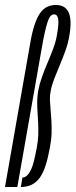

<svg xmlns="http://www.w3.org/2000/svg" viewBox="-56 -750 303 770"><path d="M-36 0H13.5L116.5 -585.5Q123 -618.5 128.5 -640Q134 -661.5 139 -673Q144 -684.5 149.8 -688.5Q155.5 -692.5 161 -692.5Q173.5 -692.5 177.2 -675Q181 -657.5 172 -607.5Q167.5 -582 157.2 -554.5Q147 -527 134.8 -498.5Q122.5 -470 112.2 -441Q102 -412 97 -385Q93.5 -364.5 93.2 -343.5Q93 -322.5 94.5 -301.5Q96 -280.5 97 -257.8Q98 -235 97.5 -210.5Q97 -186 91.5 -158Q86 -128.5 80.5 -105.8Q75 -83 67.8 -68.2Q60.5 -53.5 52 -45.8Q43.5 -38 34 -38L27.5 0Q52.5 0 71.5 -9.5Q90.5 -19 104 -38Q117.5 -57 127 -86.8Q136.5 -116.5 144 -158Q150 -188.5 150.8 -215.5Q151.5 -242.5 150.2 -265.2Q149 -288 147 -308.8Q145 -329.5 144.2 -348.5Q143.5 -367.5 147.5 -386Q151.5 -408 161.5 -434Q171.5 -460 183.5 -488.2Q195.5 -516.5 206.5 -547Q217.5 -577.5 222.5 -609Q228 -641.5 226.8 -665Q225.5 -688.5 218 -702.8Q210.5 -717 198 -723.5Q185.5 -730 168.5 -730Q149 -730 133 -722.5Q117 -715 104.8 -697.5Q92.5 -680 82.8 -651Q73 -622 65.5 -578.5Z"/></svg>

Font: Anybody UltraCondensed Light
Style: Italic
Weight: 300
Width: 1
Italic angle: -10°
Version: Version 1.113;gftools[0.9.25]